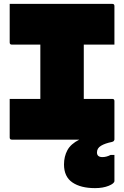

<svg xmlns="http://www.w3.org/2000/svg" viewBox="-20 -720 640 990"><path d="M30 -700H559Q570 -700 570 -689V-490H412V-210H559Q570 -210 570 -199V0Q570 2 567.5 6Q565 10 557 12Q522 19 501 31.5Q480 44 480 66Q480 90 508 90Q529 90 550 79H570V213Q570 226 540.5 238Q511 250 470 250Q396 250 353 220.5Q310 191 310 128Q310 87 327.5 54.5Q345 22 389 0H41Q30 0 30 -11V-210H188V-490H41Q30 -490 30 -501Z"/></svg>

Font: Recursive Mn Lnr St XBk
Style: Regular
Weight: 1000
Monospace: yes
Version: Version 1.079;hotconv 1.0.112;makeotfexe 2.5.65598; ttfautoh